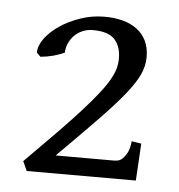

<svg xmlns="http://www.w3.org/2000/svg" viewBox="-37 -700 403 433"><g transform="rotate(5 164.5 -484.0)"><path d="M285.6 -302.7H38.6L28.8 -324.2Q69.3 -364.7 99.6 -395.8Q129.9 -426.8 151.4 -450.7Q172.9 -474.6 187 -492.7Q201.2 -510.7 209.2 -524.9Q217.3 -539.1 220.5 -550.5Q223.6 -562 223.6 -573.2Q223.6 -600.6 209.2 -616.5Q194.8 -632.3 159.7 -632.3Q146.5 -632.3 135.7 -627.4Q125 -622.6 117.4 -614.7Q109.9 -606.9 105.5 -596.7Q101.1 -586.4 101.1 -576.2Q89.4 -570.8 75.9 -567.1Q62.5 -563.5 46.9 -562L38.1 -570.8Q38.1 -585.9 50 -602.5Q62 -619.1 82.3 -632.8Q102.5 -646.5 128.7 -655.5Q154.8 -664.6 183.1 -664.6Q205.6 -664.6 224.4 -659.7Q243.2 -654.8 256.8 -644.5Q270.5 -634.3 278.1 -618.7Q285.6 -603 285.6 -581.5Q285.6 -562 276.4 -542Q267.1 -522 245.6 -495.4Q224.1 -468.8 188.7 -432.4Q153.3 -396 100.6 -343.3H233.9Q245.6 -343.3 252.4 -350.6Q259.3 -357.9 263.2 -366.7Q267.1 -375.5 268.6 -390.1L290.5 -386.7Z"/></g></svg>

Font: Akkhara
Style: Regular
Weight: 400
Designer: J. Victor Gaultney
Version: Version 1.00 June 13, 2006, initial release